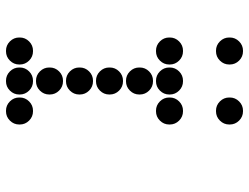

<svg xmlns="http://www.w3.org/2000/svg" viewBox="-115 -720 830 640"><g transform="rotate(90 300.0 -400.0)"><path d="M149 -795Q131 -795 118 -782Q105 -769 105 -751V-749Q105 -731 118 -718Q131 -705 149 -705H151Q169 -705 182 -718Q195 -731 195 -749V-751Q195 -769 182 -782Q169 -795 151 -795ZM349 -795Q331 -795 318 -782Q305 -769 305 -751V-749Q305 -731 318 -718Q331 -705 349 -705H351Q369 -705 382 -718Q395 -731 395 -749V-751Q395 -769 382 -782Q369 -795 351 -795ZM149 -595Q131 -595 118 -582Q105 -569 105 -551V-549Q105 -531 118 -518Q131 -505 149 -505H151Q169 -505 182 -518Q195 -531 195 -549V-551Q195 -569 182 -582Q169 -595 151 -595ZM249 -595Q231 -595 218 -582Q205 -569 205 -551V-549Q205 -531 218 -518Q231 -505 249 -505H251Q269 -505 282 -518Q295 -531 295 -549V-551Q295 -569 282 -582Q269 -595 251 -595ZM349 -595Q331 -595 318 -582Q305 -569 305 -551V-549Q305 -531 318 -518Q331 -505 349 -505H351Q369 -505 382 -518Q395 -531 395 -549V-551Q395 -569 382 -582Q369 -595 351 -595ZM249 -495Q231 -495 218 -482Q205 -469 205 -451V-449Q205 -431 218 -418Q231 -405 249 -405H251Q269 -405 282 -418Q295 -431 295 -449V-451Q295 -469 282 -482Q269 -495 251 -495ZM249 -395Q231 -395 218 -382Q205 -369 205 -351V-349Q205 -331 218 -318Q231 -305 249 -305H251Q269 -305 282 -318Q295 -331 295 -349V-351Q295 -369 282 -382Q269 -395 251 -395ZM249 -295Q231 -295 218 -282Q205 -269 205 -251V-249Q205 -231 218 -218Q231 -205 249 -205H251Q269 -205 282 -218Q295 -231 295 -249V-251Q295 -269 282 -282Q269 -295 251 -295ZM249 -195Q231 -195 218 -182Q205 -169 205 -151V-149Q205 -131 218 -118Q231 -105 249 -105H251Q269 -105 282 -118Q295 -131 295 -149V-151Q295 -169 282 -182Q269 -195 251 -195ZM149 -95Q131 -95 118 -82Q105 -69 105 -51V-49Q105 -31 118 -18Q131 -5 149 -5H151Q169 -5 182 -18Q195 -31 195 -49V-51Q195 -69 182 -82Q169 -95 151 -95ZM249 -95Q231 -95 218 -82Q205 -69 205 -51V-49Q205 -31 218 -18Q231 -5 249 -5H251Q269 -5 282 -18Q295 -31 295 -49V-51Q295 -69 282 -82Q269 -95 251 -95ZM349 -95Q331 -95 318 -82Q305 -69 305 -51V-49Q305 -31 318 -18Q331 -5 349 -5H351Q369 -5 382 -18Q395 -31 395 -49V-51Q395 -69 382 -82Q369 -95 351 -95Z"/></g></svg>

Font: Doto Rounded Black
Style: Regular
Weight: 900
Monospace: yes
Version: Version 1.000